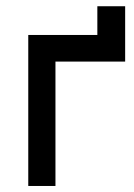

<svg xmlns="http://www.w3.org/2000/svg" viewBox="-20 -621 436 627"><path d="M161.1 -419.9V-13.7H142.6H140.6H137.7H127.9H118.2H111.3H105.5H98.6H90.8H72.3V-506.8H297.9V-522.5V-538.1V-552.7V-566.4V-581.1V-600.6H316.4H319.3H322.3H326.2H328.1H335H341.8H348.6H354.5H362.3H370.1H388.7V-582V-578.1V-575.2V-545.9V-515.6V-496.1V-475.6V-457V-438.5V-419.9Z"/></svg>

Font: LeFont
Style: Default
Weight: 400
Designer: Leryon MEDIA
Version: Version 1.0